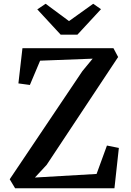

<svg xmlns="http://www.w3.org/2000/svg" viewBox="-20 -1003 697 1023"><path d="M31.7 0ZM223.1 -982.9 347.7 -890.6 476.6 -982.9 518.1 -954.1 392.6 -818.4H303.2L178.7 -953.1ZM418.9 -624 473.6 -690.4 193.8 -679.7 139.2 -550.3 78.1 -558.6 99.6 -746.1H584.5L609.4 -699.2L228.5 -124.5L166 -57.1L494.6 -76.2L549.8 -227.5L613.3 -214.8L589.8 0H60.5L31.7 -47.9Z"/></svg>

Font: Merriweather
Style: Regular
Weight: 400
Designer: Eben Sorkin
Foundry: Eben Sorkin
Version: Version 1.584; ttfautohint (v1.6)